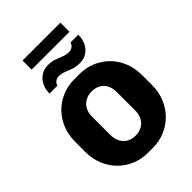

<svg xmlns="http://www.w3.org/2000/svg" viewBox="-292 -1159 1298 1298"><g transform="rotate(-45 357.0 -510.5)"><path d="M333 10Q272 10 218.5 -12.5Q165 -35 124.5 -75.5Q84 -116 61 -172Q38 -228 38 -296V-389Q38 -457 61 -513Q84 -569 124.5 -609.5Q165 -650 218.5 -672Q272 -694 333 -694H381Q443 -694 496.5 -672Q550 -650 590.5 -609.5Q631 -569 654 -513Q677 -457 677 -389V-296Q677 -228 653.5 -172Q630 -116 589.5 -75.5Q549 -35 495.5 -12.5Q442 10 382 10ZM357 -131Q383 -131 404.5 -139.5Q426 -148 442 -164Q458 -180 466.5 -203Q475 -226 475 -256V-428Q475 -458 466.5 -481.5Q458 -505 442 -521Q426 -537 404.5 -545Q383 -553 357 -553Q332 -553 310.5 -544.5Q289 -536 273 -520.5Q257 -505 248 -482Q239 -459 239 -429V-256Q239 -226 248 -203Q257 -180 273 -163.5Q289 -147 310.5 -139Q332 -131 357 -131ZM175 -944V-1031H537V-944ZM146 -744Q146 -785 162 -817.5Q178 -850 207.5 -869Q237 -888 275 -888Q311 -888 337.5 -878Q364 -868 388 -858.5Q412 -849 438 -849Q458 -849 472 -860Q486 -871 491 -888H565Q565 -846 549 -813.5Q533 -781 504.5 -762.5Q476 -744 437 -744Q401 -744 374.5 -753.5Q348 -763 324.5 -772.5Q301 -782 274 -783Q254 -783 240 -772Q226 -761 221 -744Z"/></g></svg>

Font: Chivo Medium ExtraBold
Style: Regular
Weight: 800
Version: Version 2.002